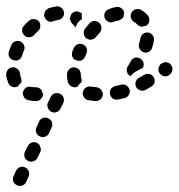

<svg xmlns="http://www.w3.org/2000/svg" viewBox="-32 -302 582 625"><path d="M12 271Q10 276 10 280Q10 284 11 289Q13 293 16 296Q19 299 23 301Q32 305 40 302Q49 299 53 291L61 273Q63 269 63 265Q63 260 62 256Q60 252 57 248Q54 245 50 243Q42 239 33 242Q24 246 20 254L13 270Q13 270 13 270Q13 270 13 270ZM99 176Q98 172 95 168Q92 165 88 163Q79 159 71 162Q62 166 58 174L49 192Q47 197 47 201Q47 205 48 210Q50 214 53 217Q56 221 60 222Q69 226 77 223Q86 220 90 212L99 193Q101 189 101 185Q101 180 99 176ZM125 83Q117 79 108 82Q99 85 95 94L87 112Q83 121 86 130Q89 138 98 142Q106 146 115 143Q124 140 128 131L136 113Q140 104 137 96Q134 87 125 83ZM175 16Q173 11 170 8Q167 5 163 3Q154 -1 146 2Q137 5 133 14L124 32Q120 41 124 49Q127 58 135 62Q144 66 152 63Q161 60 165 51L174 33Q176 29 176 24Q176 20 175 16ZM84 27H85Q95 27 101 20Q108 14 108 5Q108 4 108 3Q108 2 107 1Q106 -2 104 -6Q104 -7 104 -8Q103 -9 103 -10Q102 -11 101 -11Q98 -14 94 -16Q90 -18 85 -18H84Q77 -18 70 -19Q66 -20 61 -20Q57 -19 53 -17Q49 -14 47 -11Q44 -7 43 -3Q41 6 46 14Q51 22 60 24Q71 27 84 27ZM295 22Q298 19 300 15Q302 11 303 6Q303 -3 297 -10Q291 -17 282 -18Q272 -19 265 -20Q256 -22 248 -17Q240 -12 238 -3Q236 6 241 14Q246 22 255 24Q266 26 279 27Q283 27 287 26Q292 24 295 22ZM390 -10Q387 -19 379 -24Q371 -29 362 -26Q353 -24 344 -22Q339 -21 336 -19Q332 -16 329 -13Q327 -9 326 -5Q325 0 326 4Q328 13 335 19Q343 24 352 22Q363 20 374 17Q383 15 387 7Q392 -1 390 -10ZM469 -50Q464 -58 455 -61Q446 -63 438 -59Q429 -54 421 -49Q417 -47 414 -44Q411 -40 410 -36Q408 -32 409 -27Q409 -23 411 -19Q415 -11 424 -8Q433 -5 441 -9Q451 -14 460 -20Q468 -24 471 -33Q473 -42 469 -50ZM200 -21Q196 -23 193 -27Q191 -30 189 -34Q186 -46 186 -60Q186 -65 188 -69Q190 -73 193 -76Q196 -80 200 -81Q204 -83 209 -83Q213 -83 217 -81Q221 -80 225 -76Q228 -73 229 -69Q231 -65 231 -61Q231 -53 233 -46Q234 -43 234 -40Q234 -37 233 -34Q227 -30 223 -24Q221 -22 220 -20Q220 -19 219 -19Q218 -19 217 -19Q213 -17 208 -18Q204 -19 200 -21ZM-5 -32Q-10 -44 -12 -57Q-12 -62 -11 -66Q-10 -70 -7 -74Q-5 -77 -1 -80Q3 -82 7 -83Q17 -84 24 -78Q32 -72 33 -63Q34 -56 36 -49Q38 -45 38 -41Q38 -37 37 -33Q32 -29 28 -23Q27 -22 26 -21Q26 -20 25 -20Q25 -20 24 -20Q15 -16 7 -20Q-2 -23 -5 -32ZM529 -73Q530 -78 529 -82Q528 -86 525 -90Q520 -98 511 -99Q502 -101 494 -95H493Q489 -92 487 -88Q485 -84 484 -80Q483 -76 484 -71Q485 -67 488 -63Q490 -60 494 -57Q498 -55 502 -54Q507 -53 511 -54Q515 -55 519 -58L520 -59Q524 -61 526 -65Q528 -69 529 -73ZM381 -69Q380 -74 381 -78Q381 -83 384 -86Q389 -94 394 -103Q398 -111 407 -114Q416 -116 424 -112Q432 -107 435 -98Q437 -89 433 -81Q430 -80 427 -78Q418 -73 410 -69Q403 -65 397 -59Q395 -56 393 -54Q393 -54 392 -55Q391 -55 391 -55Q387 -58 384 -61Q382 -65 381 -69ZM205 -138Q207 -142 209 -147Q213 -155 221 -158Q230 -161 239 -157Q247 -153 250 -145Q253 -136 249 -127Q247 -122 245 -118Q243 -113 240 -110Q237 -107 233 -105Q229 -104 224 -104Q220 -104 216 -106Q211 -107 208 -110Q205 -114 203 -118Q202 -122 202 -126Q202 -131 204 -135Q204 -136 204 -137Q205 -137 205 -138Q205 -138 205 -138ZM-2 -117Q0 -113 4 -110Q7 -107 12 -106Q16 -105 20 -105Q25 -105 29 -107Q33 -109 36 -113Q38 -116 40 -121Q42 -129 46 -138Q50 -146 46 -155Q43 -163 34 -167Q30 -169 26 -169Q21 -169 17 -167Q13 -166 10 -163Q7 -160 5 -155Q0 -145 -3 -134Q-5 -130 -4 -125Q-4 -121 -2 -117ZM422 -144Q424 -140 427 -137Q430 -134 435 -132Q444 -129 452 -133Q460 -137 463 -146Q467 -158 469 -170Q471 -179 465 -187Q460 -194 451 -196Q441 -197 434 -192Q426 -186 425 -177Q424 -169 421 -161Q419 -157 420 -152Q420 -148 422 -144ZM298 -213Q298 -216 297 -218Q296 -221 295 -223Q294 -225 293 -226Q292 -227 292 -227Q291 -228 291 -228Q284 -234 275 -234Q265 -233 259 -226Q252 -218 245 -209Q239 -202 241 -192Q242 -183 249 -177Q257 -172 266 -173Q275 -175 281 -182Q287 -190 293 -196Q296 -200 297 -204Q299 -208 298 -213ZM40 -202Q40 -198 42 -194Q44 -190 47 -187Q54 -180 63 -181Q73 -181 79 -188Q85 -195 92 -201Q99 -207 99 -216Q100 -226 94 -233Q91 -236 87 -238Q83 -240 78 -240Q74 -240 69 -239Q65 -237 62 -234Q53 -227 46 -218Q43 -215 41 -211Q40 -207 40 -202ZM235 -240Q234 -245 234 -250Q234 -254 235 -257Q234 -258 233 -259Q226 -265 216 -265Q207 -264 201 -257Q200 -256 200 -256Q199 -255 199 -254Q198 -252 198 -249Q197 -245 195 -241Q196 -237 198 -233Q200 -228 203 -225Q208 -221 211 -216Q211 -215 212 -214Q212 -213 213 -212L217 -220Q220 -228 227 -234Q230 -237 235 -240ZM394 -244Q392 -253 396 -261Q401 -269 410 -272Q419 -274 427 -270Q439 -263 449 -252Q455 -245 454 -236Q454 -227 447 -221Q446 -220 445 -219Q445 -219 444 -218Q440 -218 437 -217Q433 -216 430 -215Q426 -215 422 -217Q418 -219 415 -222Q411 -227 405 -230Q397 -235 394 -244ZM330 -229Q325 -229 321 -231Q317 -232 314 -236Q311 -239 309 -243Q306 -252 309 -260Q313 -269 322 -272Q333 -277 345 -279Q354 -281 362 -276Q370 -271 372 -262Q372 -261 372 -261Q372 -260 372 -260Q372 -258 371 -256Q371 -253 371 -250Q369 -244 364 -241Q360 -237 354 -235Q346 -234 338 -231Q334 -229 330 -229ZM113 -246Q115 -242 118 -238Q121 -235 125 -233Q129 -231 133 -231Q138 -231 142 -233Q150 -236 157 -237Q167 -238 172 -246Q178 -253 176 -262Q175 -272 167 -277Q160 -283 150 -281Q139 -279 126 -275Q118 -271 114 -263Q110 -254 113 -246Z"/></svg>

Font: FRB American Cursive Guidelines Dashed Extrabold
Style: Bold Italic
Weight: 800
Italic angle: -25°
Version: Version 2.0;Modular Font Editor K font №1